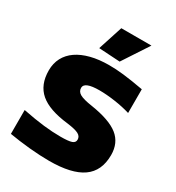

<svg xmlns="http://www.w3.org/2000/svg" viewBox="-234 -1147 1187 1297"><g transform="rotate(30 359.5 -498.0)"><path d="M351 12Q318 12 278 10Q238 8 196 4Q154 0 113 -5.5Q72 -11 37 -17V-203Q133 -184 203.5 -176Q274 -168 335 -168Q398 -168 422.5 -176.5Q447 -185 447 -208Q447 -234 421.5 -247.5Q396 -261 334 -269Q183 -286 113.5 -345.5Q44 -405 44 -517Q44 -572 67 -615.5Q90 -659 133.5 -689Q177 -719 239.5 -735Q302 -751 381 -751Q408 -751 434.5 -749.5Q461 -748 492.5 -744.5Q524 -741 562.5 -735Q601 -729 652 -720V-535Q596 -552 530 -561.5Q464 -571 409 -571Q292 -571 292 -524Q292 -495 319.5 -479.5Q347 -464 415 -454Q563 -431 629 -378.5Q695 -326 695 -231Q695 -107 610.5 -47.5Q526 12 351 12ZM264 -817 326 -1008H561L429 -807Z"/></g></svg>

Font: Encode Sans Wide
Style: Black
Weight: 900
Designer: Pablo Impallari, Andres Torresi
Foundry: Pablo Impallari, Andres Torresi
Version: Version 1.000; ttfautohint (v1.00) -l 8 -r 50 -G 200 -x 14 -